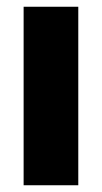

<svg xmlns="http://www.w3.org/2000/svg" viewBox="-20 -549 302 569"><path d="M50 0V-529H212V0Z"/></svg>

Font: Red Hat Display Black
Style: Regular
Weight: 900
Designer: Pentagram, MCKL
Foundry: Pentagram, MCKL
Version: Version 1.023; ttfautohint (v1.8.3)